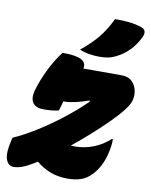

<svg xmlns="http://www.w3.org/2000/svg" viewBox="-109 -890 767 974"><g transform="rotate(10 275.0 -402.5)"><path d="M171 -607H177Q304 -607 289 -547H484Q521 -547 540 -528Q559 -509 564.5 -483Q570 -457 564 -435L562 -427Q557 -409 533 -378Q509 -347 471 -309Q433 -271 387 -230Q341 -189 294 -151Q303 -150 314 -150Q364 -150 411 -168.5Q458 -187 493 -220H499Q499 -204 497 -187Q495 -170 489 -144Q481 -110 465.5 -80Q450 -50 427 -27Q404 -3 374.5 7Q345 17 307 17Q258 17 218 2Q178 -13 144 -42Q135 -36 127 -31Q92 -10 69 -2Q46 6 26 6Q-1 6 -12.5 -25.5Q-24 -57 -7 -127L-4 -139Q47 -161 110 -200Q173 -239 235.5 -287.5Q298 -336 349 -386V-393Q270 -365 219 -365H218Q211 -341 204 -316Q187 -312 168.5 -310Q150 -308 126 -308Q86 -308 70.5 -330Q55 -352 65 -392Q80 -446 108.5 -504.5Q137 -563 171 -607ZM404 -822Q445 -822 478.5 -818.5Q512 -815 544 -804Q573 -792 558 -758Q519 -675 441 -637Q423 -628 404 -624Q385 -620 356 -620Q333 -620 305 -624.5Q277 -629 256 -639Q308 -681 341.5 -721.5Q375 -762 404 -822Z"/></g></svg>

Font: Recursive Sn Csl St Blk
Style: Italic
Weight: 900
Italic angle: -15°
Version: Version 1.079;hotconv 1.0.112;makeotfexe 2.5.65598; ttfautoh